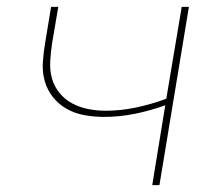

<svg xmlns="http://www.w3.org/2000/svg" viewBox="-20 -540 640 560"><path d="M424 0 462 -233Q418 -217 373 -208Q328 -199 283 -199Q255 -199 227 -204Q199 -209 175.5 -222Q152 -235 135 -256Q118 -277 110.5 -303.5Q103 -330 105 -359Q107 -388 112 -417L129 -520H150L132 -414Q128 -388 126.5 -361.5Q125 -335 131.5 -311.5Q138 -288 153.5 -269Q169 -250 190.5 -238.5Q212 -227 237 -222Q262 -217 288 -217Q332 -217 377 -226.5Q422 -236 465 -252L510 -520H531L445 0Z"/></svg>

Font: Iosevka SS04 Thin Extended
Style: Italic
Weight: 100
Width: 7
Italic angle: -9°
Monospace: yes
Designer: Belleve Invis
Foundry: Belleve Invis
Version: Version 19.0.0; ttfautohint (v1.8.4)